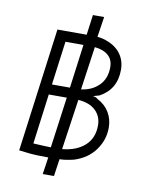

<svg xmlns="http://www.w3.org/2000/svg" viewBox="-92 -812 773 977"><g transform="rotate(10 295.0 -323.5)"><path d="M487 -193Q487 -130 449 -77.5Q411 -25 342 -3Q303 7 268 8L255 97H197L210 9Q144 9 109 5L58 -1L143 -640H294L308 -744H366L350 -639Q380 -636 401 -627Q447 -610 472 -575.5Q497 -541 497 -494Q497 -393 412 -347L380 -338Q391 -336 395.5 -334Q400 -332 406 -327Q445 -307 466 -272Q487 -237 487 -193ZM287 -586H194L164 -360H257ZM346 -585 314 -361Q370 -368 405.5 -403.5Q441 -439 441 -498Q441 -536 416.5 -558Q392 -580 346 -585ZM214 -44 250 -307H157L123 -48L180 -45ZM431 -195Q431 -242 399.5 -272Q368 -302 310 -306L272 -45Q345 -52 388 -90.5Q431 -129 431 -195Z"/></g></svg>

Font: Bellota
Style: Italic
Weight: 400
Italic angle: -7.5°
Designer: Kemie Guaida
Foundry: Kemie Guaida
Version: Version 4.001